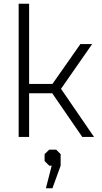

<svg xmlns="http://www.w3.org/2000/svg" viewBox="-20 -734 549 1029"><path d="M80 -714H136V-284H261L411 -498H474L307 -258L484 0H421L260 -234H136V0H80ZM257 154H244L219 129V92L244 68H281L305 92V154L261 275H226Z"/></svg>

Font: Chakra Petch Light
Style: Regular
Weight: 300
Designer: Katatrad Aksorn Co.,Ltd.
Foundry: Cadson Demak Co.,Ltd.
Version: Version 1.000; ttfautohint (v1.6)